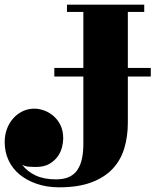

<svg xmlns="http://www.w3.org/2000/svg" viewBox="-37 -729 679 820"><path d="M509 -678V-439H607V-402H509V-205Q509 -145 493.5 -94.5Q478 -44 443.5 -7.5Q409 29 353 50Q297 71 216 71Q164 71 121 56.5Q78 42 47 16.5Q16 -9 -0.5 -44.5Q-17 -80 -17 -122Q-17 -152 -7.5 -178Q2 -204 19.5 -223.5Q37 -243 60 -254Q83 -265 110 -265Q129 -265 150.5 -257.5Q172 -250 190.5 -234.5Q209 -219 221 -195Q233 -171 233 -137Q233 -122 228 -101Q223 -80 210 -61.5Q197 -43 174.5 -29.5Q152 -16 117 -16Q97 -16 82.5 -17.5Q68 -19 57 -26Q80 4 115.5 20.5Q151 37 202 37Q237 37 259.5 26Q282 15 295 -5.5Q308 -26 313.5 -53.5Q319 -81 319 -114V-402H195V-439H319V-678H249V-709H579V-678Z"/></svg>

Font: Cafe24 ClassicType
Style: Regular
Weight: 400
Designer: Cafe24 thkim, hmlim, mnelim & 4IR
Foundry: Cafe24
Version: Version 1.000